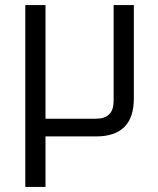

<svg xmlns="http://www.w3.org/2000/svg" viewBox="-20 -540 626 760"><path d="M80.1 200V-519.9H160.1V-70.1H359.7Q429.8 -70.1 429.8 -140.2V-519.9H509.8V-150.2Q509.8 0 360.3 0H160.1V200Z"/></svg>

Font: Oxanium ExtraLight
Style: Regular
Weight: 200
Designer: Severin Meyer
Version: Version 2.000